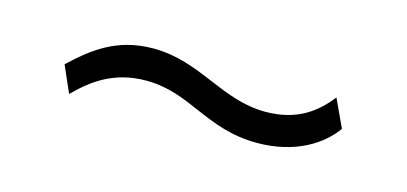

<svg xmlns="http://www.w3.org/2000/svg" viewBox="-28 -508 607 286"><g transform="rotate(15 275.5 -365.0)"><path d="M487 -371 467 -414C448 -390 421 -366 370 -366C302 -366 258 -414 185 -414C128 -414 94 -386 63 -357L81 -316C105 -340 136 -365 187 -365C256 -365 291 -318 370 -318C429 -318 468 -344 487 -371Z"/></g></svg>

Font: United Sans ExtraLight
Style: Regular
Weight: 200
Designer: Pablo Impallari, Rodrigo Fuenzalida (Modified by Dan O. Williams)
Version: Version 1.000;PS 001.000;hotconv 1.0.88;makeotf.lib2.5.64775